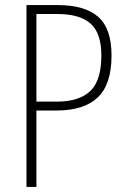

<svg xmlns="http://www.w3.org/2000/svg" viewBox="-20 -734 497 754"><path d="M207 -714Q313 -714 365.5 -668Q418 -622 418 -516Q418 -403 364 -351.5Q310 -300 202 -300H123V0H84V-714ZM205 -679H123V-335H204Q290 -335 334 -376Q378 -417 378 -516Q378 -604 335.5 -641.5Q293 -679 205 -679Z"/></svg>

Font: Noto Sans Lao Looped Condensed ExtraLight
Style: Regular
Weight: 200
Width: 3
Designer: Mark Frömberg, Ben Mitchell
Foundry: The Fontpad Ltd
Version: Version 1.002; ttfautohint (v1.8.4.7-5d5b)